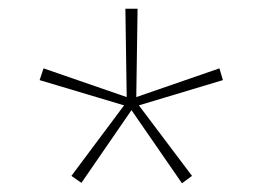

<svg xmlns="http://www.w3.org/2000/svg" viewBox="-20 -765 601 441"><path d="M144 -361 167 -345 282 -512 398 -344 421 -361 299 -523 492 -581 484 -608 293 -542 296 -745H268L271 -542L80 -608L71 -581L265 -523Z"/></svg>

Font: Noto Sans Gurmukhi UI Thin
Style: Regular
Weight: 100
Designer: Jelle Bosma - Monotype Design Team
Foundry: Monotype Imaging Inc.
Version: Version 2.004